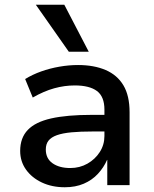

<svg xmlns="http://www.w3.org/2000/svg" viewBox="-20 -780 648 809"><path d="M253 9Q199 9 156.5 -11Q114 -31 89.5 -65.5Q65 -100 65 -144Q65 -199 97 -232.5Q129 -266 195.5 -281Q262 -296 366 -296H436V-226H371Q319 -226 281.5 -222.5Q244 -219 220 -210.5Q196 -202 184.5 -187.5Q173 -173 173 -150Q173 -112 201.5 -92Q230 -72 276 -72Q316 -72 348.5 -90.5Q381 -109 400.5 -139.5Q420 -170 420 -207V-318Q420 -373 388.5 -396.5Q357 -420 295 -420Q252 -420 208.5 -408Q165 -396 118 -369L86 -447Q117 -466 153.5 -479Q190 -492 230 -499Q270 -506 309 -506Q376 -506 425 -485Q474 -464 500 -420.5Q526 -377 526 -307V0H432V-106H431Q417 -74 392.5 -47.5Q368 -21 333 -6Q298 9 253 9ZM270 -562 131 -760H251L354 -562Z"/></svg>

Font: Nunito Sans 8pt SemiBold
Style: Regular
Weight: 600
Version: Version 3.101;gftools[0.9.27]